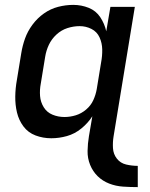

<svg xmlns="http://www.w3.org/2000/svg" viewBox="-20 -558 616 786"><path d="M544 208V121Q520 121 496.5 115.5Q473 110 458.5 91.5Q444 73 442.5 48.5Q441 24 445 0L532 -530H432L415 -430Q408 -461 390.5 -487.5Q373 -514 343 -526Q313 -538 280 -538Q249 -538 218 -530Q187 -522 160 -503Q133 -484 113 -457Q93 -430 82.5 -400.5Q72 -371 67 -340L49 -230Q43 -197 42.5 -163Q42 -129 49.5 -97.5Q57 -66 76 -40.5Q95 -15 125.5 -3.5Q156 8 190 8Q222 8 254 -1Q286 -10 313 -32Q340 -54 358 -82L344 0Q339 30 338.5 60Q338 90 349 117Q360 144 380 163.5Q400 183 427 193.5Q454 204 484 206Q514 208 544 208ZM244 -79Q218 -79 195 -88.5Q172 -98 159 -119Q146 -140 144 -165Q142 -190 147 -216L165 -326Q169 -351 180 -374.5Q191 -398 211 -416.5Q231 -435 256 -443Q281 -451 306 -451Q332 -451 354.5 -439.5Q377 -428 387.5 -405Q398 -382 398.5 -355.5Q399 -329 394 -303L376 -193Q372 -170 362 -148Q352 -126 332.5 -109.5Q313 -93 290 -86Q267 -79 244 -79Z"/></svg>

Font: Iosevka Sparkle Medium
Style: Italic
Weight: 500
Italic angle: -9°
Designer: Belleve Invis
Foundry: Belleve Invis
Version: Version 4.5.0; ttfautohint (v1.8.3)